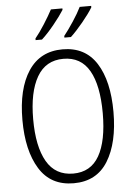

<svg xmlns="http://www.w3.org/2000/svg" viewBox="-62 -994 725 1050"><g transform="rotate(-5 300.0 -469.0)"><path d="M50 -359Q50 -530 114.5 -627.5Q179 -725 302 -725Q426 -725 488 -627.5Q550 -530 550 -360Q550 -191 488 -90.5Q426 10 300 10Q174 10 112 -90.5Q50 -191 50 -359ZM491 -358Q491 -511 444.5 -592Q398 -673 302 -673Q205 -673 157 -590Q109 -507 109 -358Q109 -208 156.5 -125.5Q204 -43 302 -43Q398 -43 444.5 -124.5Q491 -206 491 -358ZM160 -797Q184 -826 212 -870Q240 -914 258 -948H321V-940Q301 -908 264 -862.5Q227 -817 195 -788H160ZM318 -797Q342 -827 371 -871Q400 -915 416 -948H479V-940Q460 -908 422.5 -862.5Q385 -817 354 -788H318Z"/></g></svg>

Font: Noto Sans Mono UI Light
Style: Regular
Weight: 300
Monospace: yes
Designer: Monotype Design team
Foundry: Monotype Imaging Inc.
Version: Version 1.000